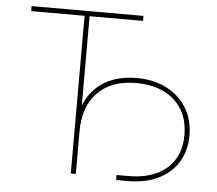

<svg xmlns="http://www.w3.org/2000/svg" viewBox="-52 -786 966 855"><g transform="rotate(5 431.0 -358.5)"><path d="M55.2 -705.1V-727.5H555.2V-705.1H316.4V0H293.9V-705.1ZM497.6 11.2V-11.2H549.8Q660.6 -11.2 721.9 -65.4Q783.2 -119.6 783.2 -214.8Q783.2 -312.5 720.5 -369.6Q657.7 -426.8 549.8 -426.8Q439.5 -426.8 377.9 -364.5Q316.4 -302.2 316.4 -189.9H296.9Q296.9 -269.5 326.4 -327.6Q356 -385.7 412.4 -417.5Q468.8 -449.2 549.8 -449.2Q626 -449.2 683.6 -419.7Q741.2 -390.1 773.4 -337.4Q805.7 -284.7 805.7 -214.8Q805.7 -146.5 774.4 -95.7Q743.2 -44.9 685.8 -16.8Q628.4 11.2 549.8 11.2Z"/></g></svg>

Font: Inter 18pt Thin
Style: Regular
Weight: 250
Designer: Rasmus Andersson
Foundry: rsms
Version: Version 4.001;git-66647c0bb